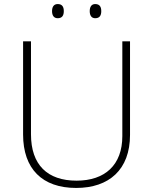

<svg xmlns="http://www.w3.org/2000/svg" viewBox="-20 -918 756 948"><path d="M237 -863C237 -843 245 -828 265 -828C288 -828 295 -843 295 -863C295 -883 288 -898 265 -898C245 -898 237 -883 237 -863ZM423 -863C423 -843 431 -828 450 -828C473 -828 480 -843 480 -863C480 -883 473 -898 450 -898C431 -898 423 -883 423 -863ZM622 -252V-714H584V-246C584 -103 498 -26 358 -26C214 -26 133 -104 133 -255V-714H94V-254C94 -84 189 10 356 10C518 10 622 -80 622 -252Z"/></svg>

Font: Noto Sans Gurmukhi ExtraLight
Style: Regular
Weight: 200
Designer: Jelle Bosma - Monotype Design Team
Foundry: Monotype Imaging Inc.
Version: Version 2.004